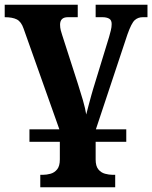

<svg xmlns="http://www.w3.org/2000/svg" viewBox="-20 -556 646 815"><path d="M105 46V-7H232L80 -435Q70 -464 51.5 -473.5Q33 -483 0 -483V-536H310V-483H268Q235 -483 235 -451Q235 -439 238 -427Q241 -415 244 -407L311 -199Q322 -165 332 -130.5Q342 -96 346 -70Q350 -86 356 -108.5Q362 -131 367.5 -151Q373 -171 375 -177L443 -399Q447 -413 450.5 -427Q454 -441 454 -454Q454 -471 443 -477Q432 -483 415 -483H386V-536H606V-483H586Q566 -483 552 -470.5Q538 -458 521 -410L387 -7H516V46H386V121Q386 149 397.5 163Q409 177 426 181.5Q443 186 457 186H469V239H151V186H163Q178 186 194.5 181.5Q211 177 222.5 163Q234 149 234 121V46Z"/></svg>

Font: Noto Serif
Style: Bold
Weight: 700
Designer: Monotype Design Team
Foundry: Monotype Imaging Inc.
Version: Version 2.014